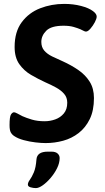

<svg xmlns="http://www.w3.org/2000/svg" viewBox="-20 -727 540 985"><path d="M214 7Q192 7 162 3.5Q132 0 102 -8Q72 -16 53 -29Q42 -36 35.5 -47.5Q29 -59 29 -85Q29 -129 36.5 -140Q44 -151 52 -151Q57 -151 68.5 -145Q80 -139 95 -131Q115 -122 143.5 -113.5Q172 -105 209 -105Q237 -105 263.5 -114.5Q290 -124 307.5 -145Q325 -166 325 -200Q325 -227 309 -245.5Q293 -264 267.5 -278Q242 -292 212 -305Q175 -322 139 -343Q103 -364 79 -398Q55 -432 55 -486Q55 -564 91.5 -613Q128 -662 186 -684.5Q244 -707 309 -707Q356 -707 396 -696.5Q436 -686 457 -670Q476 -656 476 -642Q476 -631 466.5 -613Q457 -595 444 -580Q431 -565 421 -565Q416 -565 409.5 -568.5Q403 -572 392 -577Q378 -583 357 -589Q336 -595 306 -595Q243 -595 217.5 -569.5Q192 -544 192 -512Q192 -485 207 -467.5Q222 -450 247.5 -437.5Q273 -425 303 -412Q345 -393 381.5 -368Q418 -343 440 -308Q462 -273 462 -224Q462 -160 440.5 -116Q419 -72 383.5 -44.5Q348 -17 304 -5Q260 7 214 7ZM164 238Q151 238 137 234Q123 230 123 220Q123 209 133 195.5Q143 182 153.5 157.5Q164 133 167 91Q170 51 225 51H244Q265 51 275.5 60.5Q286 70 286 84Q286 109 273 135.5Q260 162 240 185.5Q220 209 199.5 223.5Q179 238 164 238Z"/></svg>

Font: Asap SemiBold
Style: Italic
Weight: 600
Italic angle: -6°
Designer: Pablo Cosgaya
Foundry: Omnibus-Type
Version: Version 3.001; ttfautohint (v1.8.3)